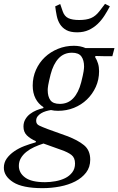

<svg xmlns="http://www.w3.org/2000/svg" viewBox="-88 -766 615 998"><path d="M133 212Q29 212 -19.5 181Q-68 150 -68 106Q-68 79 -53 58Q-38 37 -14 20.5Q10 4 39 -7Q68 -18 97 -26L99 -32Q69 -45 51.5 -62.5Q34 -80 34 -108Q34 -129 43.5 -145.5Q53 -162 68 -173.5Q83 -185 101 -192.5Q119 -200 137 -204L138 -209Q111 -226 96.5 -254.5Q82 -283 82 -321Q82 -365 99 -403Q116 -441 145 -468.5Q174 -496 213 -512Q252 -528 296 -528Q330 -528 357 -516H507L496 -474H451L409 -475L406 -470Q416 -454 421.5 -436Q427 -418 427 -396Q427 -352 410 -314.5Q393 -277 364 -249Q335 -221 296.5 -205.5Q258 -190 214 -190Q193 -190 177 -194Q164 -192 150.5 -188Q137 -184 125.5 -177Q114 -170 107 -160.5Q100 -151 100 -138Q100 -121 115.5 -113.5Q131 -106 160 -95L260 -59Q316 -38 348.5 -11.5Q381 15 381 64Q381 103 359.5 131Q338 159 303 177Q268 195 223.5 203.5Q179 212 133 212ZM223 -226Q265 -226 292.5 -255Q320 -284 334 -338Q344 -378 346.5 -394.5Q349 -411 349 -420Q349 -453 335 -472.5Q321 -492 286 -492Q244 -492 216.5 -462.5Q189 -433 175 -379Q170 -359 167 -345.5Q164 -332 162.5 -323Q161 -314 160.5 -308Q160 -302 160 -298Q160 -264 174 -245Q188 -226 223 -226ZM146 181Q172 181 200 176Q228 171 250.5 160Q273 149 287.5 130Q302 111 302 84Q302 54 283.5 39.5Q265 25 230 13L138 -20Q113 -12 90 -1.5Q67 9 49 23.5Q31 38 20.5 56Q10 74 10 96Q10 133 43 157Q76 181 146 181ZM313 -598Q278 -598 257 -609.5Q236 -621 224 -640Q212 -659 207 -683.5Q202 -708 199 -733L225 -745L238 -707Q247 -681 267.5 -671.5Q288 -662 324 -662Q361 -662 385 -672Q409 -682 429 -708L458 -746L483 -733Q470 -708 454.5 -684Q439 -660 419 -641Q399 -622 373 -610Q347 -598 313 -598Z"/></svg>

Font: IBM Plex Serif
Style: Italic
Weight: 400
Italic angle: -14°
Designer: Mike Abbink, Paul van der Laan, Pieter van Rosmalen
Foundry: Bold Monday
Version: Version 3.001